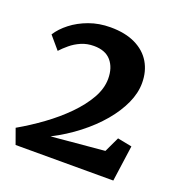

<svg xmlns="http://www.w3.org/2000/svg" viewBox="-95 -985 605 645"><g transform="rotate(20 207.0 -662.5)"><path d="M9.1 -476.9Q52.9 -501.9 94.9 -532.5Q136.8 -563 170.8 -597.4Q204.7 -631.8 224.9 -667.3Q245 -702.9 245 -737.6Q245 -777.4 224.4 -801.3Q203.8 -825.2 162.9 -825.2Q138.1 -825.2 117.4 -816.2Q96.7 -807.2 80.8 -793.8Q64.8 -780.5 53.4 -767.9L15.1 -812.9Q29.9 -836.4 56.2 -856.9Q82.4 -877.4 117.6 -890.3Q152.9 -903.2 193.8 -903.2Q246.7 -903.2 283.1 -885.5Q319.5 -867.8 338.2 -836.3Q356.9 -804.8 356.9 -763.1Q356.9 -727.4 340 -690.1Q323 -652.7 292.3 -616.2Q261.5 -579.8 220 -547.5Q178.4 -515.1 129.1 -489.8L319.1 -507L344.6 -561.1L395.9 -551L378 -422.5H28.7Z"/></g></svg>

Font: Merriweather 7pt Light
Style: Regular
Weight: 300
Designer: Eben Sorkin
Foundry: Eben Sorkin
Version: Version 2.200;gftools[0.9.31]